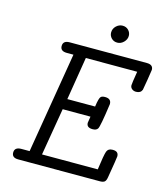

<svg xmlns="http://www.w3.org/2000/svg" viewBox="-112 -841 803 928"><g transform="rotate(15 289.0 -377.5)"><path d="M341 -709Q341 -728 355 -741.5Q369 -755 387 -755Q405 -755 416.5 -743Q428 -731 428 -715Q428 -697 414 -683Q400 -669 382 -669Q364 -669 352.5 -681Q341 -693 341 -709ZM34 -26Q34 -53 68 -53H109L193 -558H160Q127 -558 127 -584Q127 -611 160 -611H546Q578 -611 578 -585Q578 -581 570 -533Q562 -485 561 -481Q554 -463 531 -463Q519 -463 510.5 -470Q502 -477 502 -488Q502 -498 512 -558H255L220 -343H359Q365 -387 373 -394Q379 -400 394 -400Q425 -400 425 -373Q409 -257 401 -245Q394 -234 376 -234H375Q345 -234 345 -258Q345 -260 350 -290H211L171 -53H450Q460 -128 466.5 -145.5Q473 -163 494 -163H497Q525 -163 525 -138Q525 -131 508 -30Q505 -11 497.5 -5.5Q490 0 475 0H66Q34 0 34 -26Z"/></g></svg>

Font: CMU Typewriter Text
Style: LightOblique
Weight: 200
Italic angle: -9.46001°
Version: Version 0.7.0